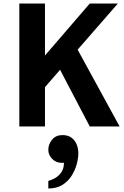

<svg xmlns="http://www.w3.org/2000/svg" viewBox="-20 -720 705 1093"><path d="M90 0V-700H236V-404L491 -700H651L236 -224V0ZM491 0 313 -340 415 -450 661 0ZM255 353Q255 353 255 342Q255 331 255 320.5Q255 310 255 310Q255 310 268.5 305.5Q282 301 299.5 290Q317 279 330.5 258.5Q344 238 344 206Q342 207 338.5 207Q335 207 332 207Q299 207 277 184.5Q255 162 255 133Q255 101 276.5 75Q298 49 335 49Q368 49 388 64.5Q408 80 417 103.5Q426 127 426 151Q426 181 416.5 215.5Q407 250 387 281.5Q367 313 334.5 333Q302 353 255 353Z"/></svg>

Font: Inclusive Sans
Style: Regular
Weight: 400
Designer: Olivia King
Foundry: Olivia King
Version: Version 2.004